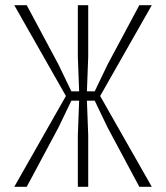

<svg xmlns="http://www.w3.org/2000/svg" viewBox="-20 -720 640 740"><path d="M320 -700V-502L315 -368H345L395 -472L517 -700H565L366 -350L565 0H517L395 -228L345 -332H315L320 -198V0H280V-198L285 -332H255L205 -228L83 0H35L234 -350L35 -700H83L205 -472L255 -368H285L280 -502V-700Z"/></svg>

Font: Fliege Mono Thin
Style: Regular
Weight: 100
Version: Version 0.020;Glyphs 3.3 (3306)